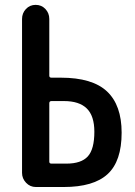

<svg xmlns="http://www.w3.org/2000/svg" viewBox="-20 -750 540 770"><path d="M177.7 -335.9V-101.6Q177.7 -93.8 186.5 -93.8H246.1Q305.7 -93.8 332 -122.6Q358.4 -151.4 358.4 -221.7Q358.4 -285.2 328.1 -314.9Q297.9 -344.7 236.3 -344.7H186.5Q177.7 -344.7 177.7 -335.9ZM124 0Q100.6 0 84.5 -17.1Q68.4 -34.2 68.4 -56.6V-673.8Q68.4 -697.3 84 -713.9Q99.6 -730.5 123 -730.5Q146.5 -730.5 162.1 -713.9Q177.7 -697.3 177.7 -673.8V-446.3Q177.7 -438.5 186.5 -438.5H223.6Q350.6 -438.5 409.2 -383.3Q467.8 -328.1 467.8 -217.8Q467.8 -103.5 411.6 -51.8Q355.5 0 235.4 0Z"/></svg>

Font: Rounded Mgen+ 2m medium
Style: Regular
Weight: 500
Designer: [Source Han Sans]
Ryoko NISHIZUKA  (kana & ideographs); Paul D. Hunt (Latin, Greek & Cyrillic); Wenlong ZHANG  (bopomofo
Version: Version 1.059.20150602